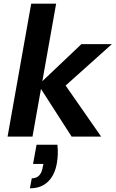

<svg xmlns="http://www.w3.org/2000/svg" viewBox="-20 -740 627 1040"><path d="M368 0 188 -280 421 -501H586L298 -243L308 -316L528 0ZM21 0 149 -720H284L156 0ZM142 280 152 226Q177 226 192 210.5Q207 195 212 163L215 148H159L178 44H291Q294 71 293 96Q292 121 288 144Q277 208 240 244Q203 280 142 280Z"/></svg>

Font: DM Sans 17pt
Style: Bold Italic
Weight: 700
Italic angle: -10°
Version: Version 4.004;gftools[0.9.30]